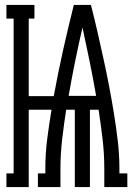

<svg xmlns="http://www.w3.org/2000/svg" viewBox="-20 -755 540 775"><path d="M6 0V-55H35V-680H6V-735H119V-680H96V-367H197Q214 -460 234.5 -552Q255 -644 278 -735H347Q361 -681 373.5 -626Q386 -571 398 -516.5Q410 -462 420.5 -407Q431 -352 440 -296.5Q449 -241 455.5 -185.5Q462 -130 462 -74V-55H494V0H401V-74Q401 -134 394 -193.5Q387 -253 378 -312H343V0H282V-312H247Q238 -253 231 -193.5Q224 -134 224 -74V0H133V-55H163V-74Q163 -134 170.5 -193.5Q178 -253 188 -312H96V0ZM257 -368H368Q356 -437 342 -506Q328 -575 313 -644Q297 -575 283 -506Q269 -437 257 -368Z"/></svg>

Font: Iosevka Curly Slab Light
Style: Regular
Weight: 300
Monospace: yes
Designer: Belleve Invis
Foundry: Belleve Invis
Version: Version 22.1.2; ttfautohint (v1.8.4)